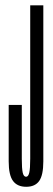

<svg xmlns="http://www.w3.org/2000/svg" viewBox="-20 -695 198 718"><path d="M78 3.5Q111 3.5 126.5 -18.2Q142 -40 142 -91.5V-675H93V-101.5Q93 -65 89.5 -49.5Q86 -34 77.5 -34Q68.5 -34 65 -49.2Q61.5 -64.5 61.5 -101V-302.5H12.5V-91.5Q12.5 -40 28.8 -18.2Q45 3.5 78 3.5Z"/></svg>

Font: Anybody UltraCondensed Light
Style: Regular
Weight: 300
Width: 1
Version: Version 1.113;gftools[0.9.25]